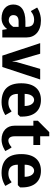

<svg xmlns="http://www.w3.org/2000/svg" viewBox="912 -1572 670 2535"><g transform="rotate(90 1247.5 -305.0)"><path d="M335 -305H265C105 -305 40 -240 40 -145C40 -55 105 10 225 10C315 10 360 -60 360 -60H365L375 0H475V-320C475 -430 395 -510 250 -510C150 -510 80 -460 80 -460L125 -380H135C135 -380 175 -420 240 -420C305 -420 335 -390 335 -320ZM335 -145C335 -145 300 -85 250 -85C205 -85 180 -110 180 -145C180 -190 205 -215 265 -215H335Z M865 0 1030 -500H890L800 -190C794 -170 792 -135 792 -135H788C788 -135 786 -170 780 -190L690 -500H550L715 0Z M1300 -420C1340 -420 1380 -380 1380 -295H1220C1220 -380 1260 -420 1300 -420ZM1330 10C1430 10 1500 -40 1500 -40L1455 -120H1445C1445 -120 1405 -80 1340 -80C1260 -80 1220 -120 1220 -205H1490L1520 -235V-260C1520 -425 1435 -510 1300 -510C1165 -510 1080 -425 1080 -250C1080 -75 1165 10 1330 10Z M1835 -80C1805 -80 1780 -105 1780 -160V-410H1895V-500H1780V-620H1725L1575 -470V-410H1640V-160C1640 -60 1710 10 1825 10C1905 10 1975 -40 1975 -40L1930 -120H1920C1920 -120 1880 -80 1835 -80Z M2235 -420C2275 -420 2315 -380 2315 -295H2155C2155 -380 2195 -420 2235 -420ZM2265 10C2365 10 2435 -40 2435 -40L2390 -120H2380C2380 -120 2340 -80 2275 -80C2195 -80 2155 -120 2155 -205H2425L2455 -235V-260C2455 -425 2370 -510 2235 -510C2100 -510 2015 -425 2015 -250C2015 -75 2100 10 2265 10Z"/></g></svg>

Font: Scada
Style: Bold
Weight: 700
Designer: Jovanny Lemonad
Foundry: Jovanny Lemonad
Version: Version 3.005